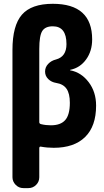

<svg xmlns="http://www.w3.org/2000/svg" viewBox="-20 -760 540 1000"><path d="M245.1 -107.4Q295.9 -107.4 319.8 -134.8Q343.8 -162.1 343.8 -224.6Q343.8 -272.5 326.7 -297.4Q309.6 -322.3 272.5 -328.1Q248 -332 231.4 -348.1Q214.8 -364.3 214.8 -386.7V-387.7Q214.8 -410.2 231 -427.2Q247.1 -444.3 271.5 -450.2Q326.2 -464.8 326.2 -530.3Q326.2 -623 254.9 -623Q215.8 -623 200.2 -598.6Q184.6 -574.2 184.6 -504.9V-124Q184.6 -115.2 194.3 -113.3Q217.8 -107.4 245.1 -107.4ZM346.7 -393.6Q403.3 -382.8 441.9 -332Q480.5 -281.2 480.5 -210Q480.5 -102.5 423.3 -46.4Q366.2 9.8 259.8 9.8Q225.6 9.8 193.4 3.9Q185.5 2 184.6 10.7V163.1Q184.6 186.5 168 203.1Q151.4 219.7 127.9 219.7H101.6Q78.1 219.7 61.5 202.6Q44.9 185.5 44.9 163.1V-500Q44.9 -627 94.2 -683.6Q143.6 -740.2 254.9 -740.2Q460 -740.2 460 -554.7Q460 -494.1 428.7 -450.7Q397.5 -407.2 346.7 -396.5Q344.7 -396.5 344.7 -395Q344.7 -393.6 346.7 -393.6Z"/></svg>

Font: Rounded Mgen+ 1m bold
Style: Bold
Weight: 700
Designer: [Source Han Sans]
Ryoko NISHIZUKA  (kana & ideographs); Paul D. Hunt (Latin, Greek & Cyrillic); Wenlong ZHANG  (bopomofo
Version: Version 1.059.20150602